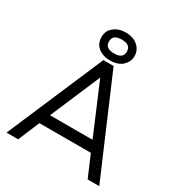

<svg xmlns="http://www.w3.org/2000/svg" viewBox="-185 -912 964 1035"><g transform="rotate(30 297.5 -394.5)"><path d="M329.1 -599.6Q313.5 -599.6 265.6 -599.6Q202.1 -450.2 8.8 0Q27.3 0 81.1 0Q94.7 -33.2 136.7 -132.8Q216.8 -132.8 457 -132.8Q471.7 -99.6 513.7 0Q532.2 0 585.9 0Q521.5 -150.4 329.1 -599.6ZM297.9 -509.8Q331.1 -431.6 429.7 -198.2Q363.3 -198.2 165 -198.2Q198.2 -276.4 297.9 -509.8ZM194.3 -702.1Q194.3 -682.6 201.2 -667Q208 -651.4 222.7 -638.7Q238.3 -627 256.8 -621.1Q275.4 -615.2 297.9 -615.2Q319.3 -615.2 337.9 -621.1Q356.4 -627 371.1 -638.7Q384.8 -651.4 392.6 -667Q400.4 -682.6 400.4 -702.1Q400.4 -721.7 392.6 -737.3Q384.8 -752.9 371.1 -764.6Q356.4 -777.3 337.9 -783.2Q319.3 -789.1 297.9 -789.1Q275.4 -789.1 256.8 -783.2Q238.3 -777.3 222.7 -764.6Q208 -752.9 201.2 -737.3Q194.3 -721.7 194.3 -702.1ZM352.5 -702.1Q352.5 -680.7 338.9 -669.9Q325.2 -659.2 297.9 -659.2Q269.5 -659.2 254.9 -669.9Q241.2 -680.7 241.2 -702.1Q241.2 -722.7 254.9 -734.4Q269.5 -745.1 297.9 -745.1Q325.2 -745.1 338.9 -734.4Q352.5 -722.7 352.5 -702.1Z"/></g></svg>

Font: TextaAlt
Style: Regular
Weight: 400
Designer: Daniel Hernandez & Miguel Hernandez
Version: Version 1.005;com.myfonts.easy.latinotype.texta.alt-regular.